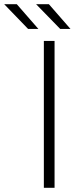

<svg xmlns="http://www.w3.org/2000/svg" viewBox="-87 -895 402 915"><path d="M122 0V-700H173V0ZM200 -757 85 -875H146L249 -757ZM47 -757 -67 -875H-7L96 -757Z"/></svg>

Font: Montserrat Thin Light
Style: Regular
Weight: 300
Version: Version 9.000